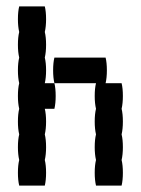

<svg xmlns="http://www.w3.org/2000/svg" viewBox="-20 -580 440 600"><path d="M120 -320H150Q154 -304 154 -280Q154 -257 150 -240H120Q124 -224 124 -200Q124 -177 120 -160Q124 -144 124 -120Q124 -97 120 -80Q124 -64 124 -40Q124 -17 120 0H40Q36 -17 36 -40Q36 -64 40 -80Q36 -97 36 -120Q36 -144 40 -160Q36 -177 36 -200Q36 -224 40 -240Q36 -257 36 -280Q36 -304 40 -320Q36 -337 36 -360Q36 -384 40 -400Q36 -417 36 -440Q36 -464 40 -480Q36 -497 36 -520Q36 -544 40 -560H120Q124 -544 124 -520Q124 -497 120 -480Q124 -464 124 -440Q124 -417 120 -400Q124 -384 124 -360Q124 -337 120 -320ZM364 -200Q364 -177 360 -160Q364 -144 364 -120Q364 -97 360 -80Q364 -64 364 -40Q364 -17 360 0H280Q276 -17 276 -40Q276 -64 280 -80Q276 -97 276 -120Q276 -144 280 -160Q276 -177 276 -200Q276 -224 280 -240Q276 -257 276 -280Q276 -304 280 -320H150Q146 -337 146 -360Q146 -384 150 -400H310Q314 -384 314 -360Q314 -337 310 -320H360Q364 -304 364 -280Q364 -257 360 -240Q364 -224 364 -200Z"/></svg>

Font: VT323
Style: Regular
Weight: 400
Monospace: yes
Designer: Peter Hull
Version: Version 2.000